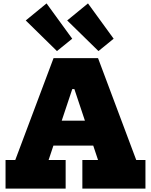

<svg xmlns="http://www.w3.org/2000/svg" viewBox="-20 -1106 886 1126"><path d="M496 -1086 646.5 -879 557.5 -806.5 374 -986ZM253 -1086 403.5 -879 314 -806.5 131 -986ZM633.5 -398.5V-252H197V-398.5ZM779 -167.5H833V0H463V-167.5H555L376.5 -702.5L464.5 -583.5H366.5L443.5 -702.5L265 -167.5H365V0H12.5V-167.5H69.5L294 -765H555Z"/></svg>

Font: Hepta Slab ExtraLight ExtraBold
Style: Regular
Weight: 800
Version: Version 1.102